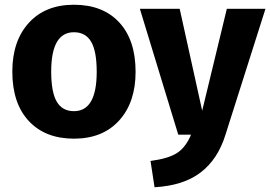

<svg xmlns="http://www.w3.org/2000/svg" viewBox="-20 -568 1140 810"><path d="M292 -548Q414 -548 483 -473.5Q552 -399 552 -265Q552 -136 482.5 -59.5Q413 17 292 17Q171 17 101.5 -57.5Q32 -132 32 -266Q32 -395 101.5 -471.5Q171 -548 292 -548ZM1100 -531 931 1Q899 104 826.5 159.5Q754 215 632 222L615 111Q691 101 727.5 77Q764 53 786 0H732L570 -531H738L833 -101L937 -531ZM292 -432Q196 -432 196 -266Q196 -179 219.5 -139Q243 -99 292 -99Q388 -99 388 -265Q388 -352 364.5 -392Q341 -432 292 -432Z"/></svg>

Font: Fira Sans
Style: Bold
Weight: 700
Designer: bBox Type GmbH & Carrois Corporate GbR & Edenspiekermann AG
Foundry: bBox Type GmbH & Carrois Corporate GbR & Edenspiekermann AG
Version: Version 4.301;PS 004.301;hotconv 1.0.88;makeotf.lib2.5.64775